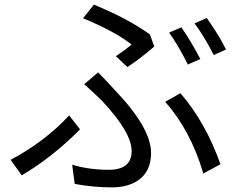

<svg xmlns="http://www.w3.org/2000/svg" viewBox="-20 -781 1040 830"><path d="M764 -663Q805 -604 846 -526L792 -502Q752 -583 711 -640ZM874 -703Q929 -625 957 -567L904 -543Q861 -627 821 -680ZM481 -538Q518 -563 549 -588Q478 -645 339 -702L386 -761Q536 -699 628 -632L647 -580Q592 -532 531 -491ZM292 -69Q364 -47 450 -47Q549 -47 549 -128Q549 -208 423 -343Q389 -377 344 -417L404 -468Q422 -451 476 -392Q633 -228 633 -120Q633 -38 575 0Q531 29 463 29Q384 29 303 14ZM859 -31Q804 -217 694 -341L760 -378Q869 -252 933 -71ZM326 -222Q209 -103 74 -23L26 -90Q174 -169 279 -282Z"/></svg>

Font: 思源黑体R
Style: Regular
Weight: 400
Designer: Ryoko NISHIZUKA  (kana & ideographs); Paul D. Hunt (Latin, Greek & Cyrillic); Wenlong ZHANG  (bopomofo); Sandoll Communi
Foundry: Adobe Systems Incorporated
Version: Version 1.00 June 24, 2014, initial release